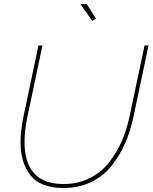

<svg xmlns="http://www.w3.org/2000/svg" viewBox="-20 -938 765 963"><path d="M383 -918H415L461 -845L443 -833ZM83 -225Q83 -282 98 -355L173 -710H193L118 -355Q103 -283 103 -228Q103 -15 298 -15Q371 -15 430 -44.5Q489 -74 528 -124.5Q567 -175 591.5 -232Q616 -289 630 -355L705 -710H725L650 -355Q634 -279 606.5 -217Q579 -155 537 -103.5Q495 -52 434 -23.5Q373 5 298 5Q184 5 133.5 -58Q83 -121 83 -225Z"/></svg>

Font: Raleway-v4020 Thin
Style: Italic
Weight: 250
Italic angle: -12°
Designer: Matt McInerney, Pablo Impallari, Rodrigo Fuenzalida
Foundry: Matt McInerney, Pablo Impallari, Rodrigo Fuenzalida
Version: Version 4.020;PS 004.020;hotconv 1.0.88;makeotf.lib2.5.64775